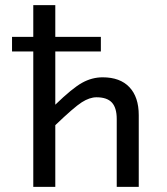

<svg xmlns="http://www.w3.org/2000/svg" viewBox="-20 -730 654 750"><path d="M374 -586V-529H196V-321Q262 -385 300.5 -406.5Q339 -428 381 -428Q449 -428 485.5 -389.5Q522 -351 522 -280V0H436V-265Q436 -309 417 -329.5Q398 -350 357 -350Q330 -350 299.5 -330.5Q269 -311 196 -241V0H110V-529H27V-586H110V-710H196V-586Z"/></svg>

Font: Intel One Mono
Style: Regular
Weight: 400
Monospace: yes
Designer: Fred Shallcrass
Foundry: Frere-Jones Type LLC
Version: Version 1.400;hotconv 1.1.0;makeotfexe 2.6.0;FJTRelease1.4